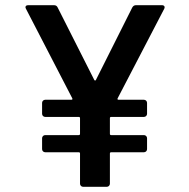

<svg xmlns="http://www.w3.org/2000/svg" viewBox="-20 -720 727 739"><path d="M612 -686 433 -342Q430 -336 437 -336H534Q539 -336 542.5 -332.5Q546 -329 546 -324V-282Q546 -277 542.5 -273.5Q539 -270 534 -270H408Q403 -270 403 -265V-205Q403 -200 408 -200H534Q539 -200 542.5 -196.5Q546 -193 546 -188V-146Q546 -141 542.5 -137.5Q539 -134 534 -134H408Q403 -134 403 -129V-13Q403 -8 399.5 -4.5Q396 -1 391 -1H300Q295 -1 291.5 -4.5Q288 -8 288 -13V-129Q288 -134 283 -134H154Q149 -134 145.5 -137.5Q142 -141 142 -146V-188Q142 -193 145.5 -196.5Q149 -200 154 -200H283Q288 -200 288 -205V-265Q288 -270 283 -270H154Q149 -270 145.5 -273.5Q142 -277 142 -282V-324Q142 -329 145.5 -332.5Q149 -336 154 -336H254Q261 -336 258 -342L80 -686Q78 -690 78 -692Q78 -700 89 -700H188Q198 -700 202 -691L343 -412Q346 -408 349 -412L489 -691Q494 -700 503 -700H603Q610 -700 612.5 -696Q615 -692 612 -686Z"/></svg>

Font: Amber EN SemiBold
Style: Regular
Weight: 600
Designer: Jeremy Tribby
Foundry: Tribby Type
Version: Version 1.408 November 24, 2021